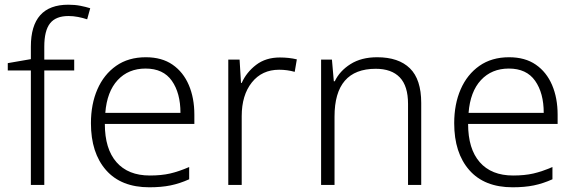

<svg xmlns="http://www.w3.org/2000/svg" viewBox="-20 -785 2443 815"><path d="M295 -486H168V0H111V-486H13V-517L111 -534V-587Q111 -765 270 -765Q298 -765 321 -760.5Q344 -756 363 -750L350 -703Q332 -709 311.5 -713Q291 -717 271 -717Q217 -717 192.5 -686Q168 -655 168 -587V-532H295Z M599 -542Q667 -542 712.5 -510.5Q758 -479 781.5 -424Q805 -369 805 -298V-259H425Q425 -153 474.5 -96.5Q524 -40 616 -40Q665 -40 702 -48.5Q739 -57 783 -76V-24Q743 -6 704 2Q665 10 614 10Q494 10 430 -63Q366 -136 366 -262Q366 -343 393.5 -406Q421 -469 473 -505.5Q525 -542 599 -542ZM598 -494Q525 -494 479.5 -445Q434 -396 427 -306H746Q746 -390 709.5 -442Q673 -494 598 -494Z M1168 -541Q1207 -541 1240 -533L1231 -480Q1199 -489 1165 -489Q1092 -489 1049 -435Q1006 -381 1006 -292V0H949V-532H997L1003 -433H1006Q1026 -478 1067 -509.5Q1108 -541 1168 -541Z M1581 -542Q1672 -542 1720 -495Q1768 -448 1768 -348V0H1712V-344Q1712 -420 1677 -456.5Q1642 -493 1575 -493Q1400 -493 1400 -290V0H1343V-532H1389L1397 -440H1401Q1422 -484 1468 -513Q1514 -542 1581 -542Z M2141 -542Q2209 -542 2254.5 -510.5Q2300 -479 2323.5 -424Q2347 -369 2347 -298V-259H1967Q1967 -153 2016.5 -96.5Q2066 -40 2158 -40Q2207 -40 2244 -48.5Q2281 -57 2325 -76V-24Q2285 -6 2246 2Q2207 10 2156 10Q2036 10 1972 -63Q1908 -136 1908 -262Q1908 -343 1935.5 -406Q1963 -469 2015 -505.5Q2067 -542 2141 -542ZM2140 -494Q2067 -494 2021.5 -445Q1976 -396 1969 -306H2288Q2288 -390 2251.5 -442Q2215 -494 2140 -494Z"/></svg>

Font: Noto Sans Myanmar Light
Style: Regular
Weight: 300
Designer: Monotype Design Team
Foundry: Monotype Imaging Inc.
Version: Version 2.107; ttfautohint (v1.8.4.7-5d5b)